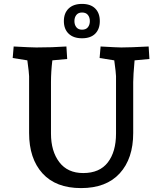

<svg xmlns="http://www.w3.org/2000/svg" viewBox="-20 -948 831 983"><path d="M129 -267V-558Q129 -572 120 -639L45 -651L50 -710Q140 -705 166 -705Q248 -705 320 -710L324 -646L248 -639Q241 -580 241 -528V-264Q241 -174 283.5 -118Q326 -62 406 -62Q490 -62 532 -116.5Q574 -171 574 -264V-558Q574 -572 565 -639L490 -651L495 -710Q583 -705 601 -705Q646 -705 741 -710L745 -646L669 -639Q662 -560 662 -528V-267Q662 -136 593 -60.5Q524 15 395 15Q266 15 197.5 -60.5Q129 -136 129 -267ZM307 -840Q307 -881 331.5 -904.5Q356 -928 400 -928Q444 -928 467.5 -904.5Q491 -881 491 -840Q491 -799 467.5 -775.5Q444 -752 400 -752Q356 -752 331.5 -775.5Q307 -799 307 -840ZM440 -840Q440 -859 430 -871.5Q420 -884 400 -884Q381 -884 371 -871.5Q361 -859 361 -840Q361 -821 371 -808.5Q381 -796 400 -796Q420 -796 430 -808.5Q440 -821 440 -840Z"/></svg>

Font: Andada Pro SemiBold
Style: Regular
Weight: 600
Designer: Carolina Giovagnoli
Foundry: Huerta Tipografica
Version: Version 3.005